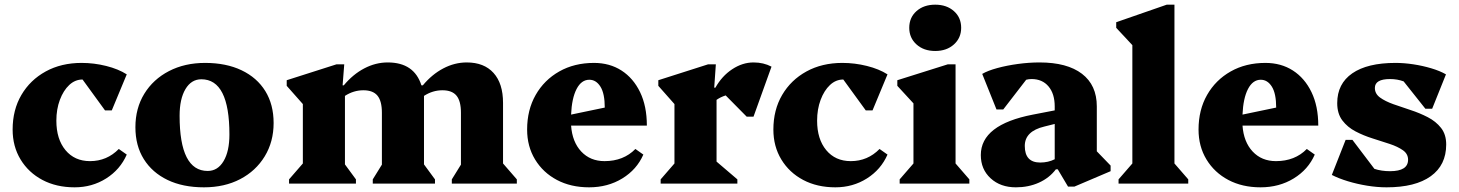

<svg xmlns="http://www.w3.org/2000/svg" viewBox="-20 -785 6238 821"><path d="M299 16Q221 16 161.5 -15.5Q102 -47 68 -103Q34 -159 34 -231Q34 -315 71.5 -379Q109 -443 175.5 -479.5Q242 -516 329 -516Q382 -516 434 -503Q486 -490 522 -467L458 -313H429L333 -445Q301 -445 276 -421.5Q251 -398 236 -358Q221 -318 221 -269Q221 -190 260 -143Q299 -96 365 -96Q437 -96 488 -148L522 -124Q494 -60 434 -22Q374 16 299 16Z M852 16Q762 16 696.5 -15.5Q631 -47 595 -104.5Q559 -162 559 -241Q559 -322 597 -384Q635 -446 702.5 -481Q770 -516 857 -516Q947 -516 1013 -484.5Q1079 -453 1114.5 -395.5Q1150 -338 1150 -259Q1150 -179 1112 -116.5Q1074 -54 1007 -19Q940 16 852 16ZM868 -54Q911 -54 936 -96Q961 -138 961 -210Q961 -446 841 -446Q798 -446 773 -404Q748 -362 748 -290Q748 -54 868 -54Z M1216 0V-18L1275 -86V-340L1206 -418V-442L1419 -510H1452L1445 -420H1450Q1489 -467 1537.5 -492.5Q1586 -518 1638 -518Q1751 -518 1782 -420H1788Q1827 -467 1875.5 -492.5Q1924 -518 1976 -518Q2050 -518 2090.5 -473Q2131 -428 2131 -345V-86L2190 -18V0H1912V-18L1951 -81V-303Q1951 -353 1932 -376Q1913 -399 1872 -399Q1830 -399 1793 -375V-82L1840 -18V0H1574V-18L1613 -81V-303Q1613 -353 1594 -376Q1575 -399 1534 -399Q1492 -399 1455 -375V-82L1502 -18V0Z M2499 16Q2421 16 2361.5 -15.5Q2302 -47 2268 -103Q2234 -159 2234 -231Q2234 -315 2270.5 -379Q2307 -443 2371.5 -479.5Q2436 -516 2520 -516Q2587 -516 2637.5 -483.5Q2688 -451 2717 -391Q2746 -331 2746 -248H2422Q2427 -178 2465.5 -137Q2504 -96 2565 -96Q2646 -96 2697 -148L2731 -124Q2703 -60 2641 -22Q2579 16 2499 16ZM2500 -444Q2466 -444 2445.5 -404.5Q2425 -365 2422 -295L2566 -325Q2566 -385 2547.5 -414.5Q2529 -444 2500 -444Z M2805 0V-18L2864 -86V-340L2795 -418V-442L3008 -510H3041L3034 -410H3039Q3067 -460 3111 -489Q3155 -518 3202 -518Q3245 -518 3279 -500L3202 -286H3173L3083 -377Q3061 -370 3044 -358V-94L3133 -18V0Z M3552 16Q3474 16 3414.5 -15.5Q3355 -47 3321 -103Q3287 -159 3287 -231Q3287 -315 3324.5 -379Q3362 -443 3428.5 -479.5Q3495 -516 3582 -516Q3635 -516 3687 -503Q3739 -490 3775 -467L3711 -313H3682L3586 -445Q3554 -445 3529 -421.5Q3504 -398 3489 -358Q3474 -318 3474 -269Q3474 -190 3513 -143Q3552 -96 3618 -96Q3690 -96 3741 -148L3775 -124Q3747 -60 3687 -22Q3627 16 3552 16Z M3827 0V-18L3886 -86V-343L3817 -418V-442L4033 -510H4066V-86L4125 -18V0ZM3979 -567Q3930 -567 3899 -595Q3868 -623 3868 -666Q3868 -710 3899 -737.5Q3930 -765 3979 -765Q4028 -765 4059 -737.5Q4090 -710 4090 -666Q4090 -623 4059 -595Q4028 -567 3979 -567Z M4324 16Q4258 16 4216 -22.5Q4174 -61 4174 -122Q4174 -252 4397 -295L4490 -313V-330Q4490 -384 4463.5 -415.5Q4437 -447 4391 -447Q4379 -447 4368 -444L4270 -317H4241L4180 -469Q4204 -483 4244.5 -494Q4285 -505 4332.5 -511.5Q4380 -518 4425 -518Q4543 -518 4606.5 -469.5Q4670 -421 4670 -330V-138L4729 -77V-53L4574 13H4547L4503 -61H4495Q4467 -24 4422.5 -4Q4378 16 4324 16ZM4362 -161Q4362 -90 4428 -90Q4462 -90 4490 -104V-255L4446 -244Q4362 -224 4362 -161Z M4763 0V-18L4822 -86V-592L4753 -666V-690L4969 -765H5002V-86L5061 -18V0Z M5370 16Q5292 16 5232.5 -15.5Q5173 -47 5139 -103Q5105 -159 5105 -231Q5105 -315 5141.5 -379Q5178 -443 5242.5 -479.5Q5307 -516 5391 -516Q5458 -516 5508.5 -483.5Q5559 -451 5588 -391Q5617 -331 5617 -248H5293Q5298 -178 5336.5 -137Q5375 -96 5436 -96Q5517 -96 5568 -148L5602 -124Q5574 -60 5512 -22Q5450 16 5370 16ZM5371 -444Q5337 -444 5316.5 -404.5Q5296 -365 5293 -295L5437 -325Q5437 -385 5418.5 -414.5Q5400 -444 5371 -444Z M5909 16Q5869 16 5826 9Q5783 2 5743.5 -10Q5704 -22 5675 -37L5734 -187H5763L5857 -63Q5887 -53 5924 -53Q6001 -53 6001 -102Q6001 -127 5979 -142.5Q5957 -158 5922.5 -169.5Q5888 -181 5849.5 -193Q5811 -205 5776.5 -223Q5742 -241 5720 -270Q5698 -299 5698 -344Q5698 -427 5762.5 -471.5Q5827 -516 5947 -516Q5984 -516 6023.5 -510Q6063 -504 6100 -493Q6137 -482 6163 -467L6104 -320H6075L5982 -437Q5955 -447 5924 -447Q5859 -447 5859 -409Q5859 -384 5881 -368Q5903 -352 5938 -339.5Q5973 -327 6011.5 -314.5Q6050 -302 6085 -284Q6120 -266 6142 -238Q6164 -210 6164 -167Q6164 -79 6098 -31.5Q6032 16 5909 16Z"/></svg>

Font: Platypi ExtraBold
Style: Regular
Weight: 800
Designer: David Sargent
Foundry: Bolt Cutter Type
Version: Version 1.200; ttfautohint (v1.8.4.7-5d5b)